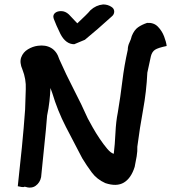

<svg xmlns="http://www.w3.org/2000/svg" viewBox="-20 -821 832 864"><path d="M314 -622Q276 -622 252 -668Q242 -688 234.5 -705.5Q227 -723 222 -736Q221 -740 220.5 -742.5Q220 -745 220 -746Q220 -757 229.5 -764Q239 -771 255 -771Q274 -771 290 -756L308 -737Q310 -735 315 -729.5Q320 -724 328 -716Q349 -736 364 -750.5Q379 -765 387 -775Q412 -798 444 -801Q464 -801 480 -791Q494 -783 494 -769Q494 -756 483 -747Q450 -717 420 -691Q390 -665 362 -642ZM91 19Q87 22 77.5 20.5Q68 19 60 17Q70 -73 78.5 -158.5Q87 -244 93 -328Q94 -375 96 -420Q98 -465 81 -508Q67 -540 75.5 -563Q84 -586 105.5 -599Q127 -612 150 -615Q185 -620 210.5 -605Q236 -590 247 -554Q278 -484 312.5 -417.5Q347 -351 375 -288Q383 -273 397 -248Q411 -223 428.5 -197Q446 -171 462.5 -151.5Q479 -132 492 -129Q497 -170 499.5 -222.5Q502 -275 510 -314Q522 -385 530.5 -455.5Q539 -526 555 -597Q555 -614 562.5 -629.5Q570 -645 573 -659Q584 -686 601 -698Q618 -710 642 -718Q672 -720 690.5 -701Q709 -682 718.5 -657Q728 -632 730 -614Q691 -606 677.5 -597Q664 -588 659 -568L643 -494Q639 -409 624 -327.5Q609 -246 598 -161Q599 -142 595 -117.5Q591 -93 586 -70Q570 -19 537.5 0.5Q505 20 454 3Q416 -14 393 -45Q370 -76 350 -109Q313 -179 276 -251Q239 -323 215 -403L207 -425Q206 -397 202.5 -365.5Q199 -334 192 -301Q187 -236 179 -162.5Q171 -89 165 -24Q160 1 140.5 15Q121 29 91 19Z"/></svg>

Font: Mansalva
Style: Regular
Weight: 400
Designer: Carolina Short
Foundry: Carolina Short
Version: Version 2.112; ttfautohint (v1.8.4.7-5d5b)